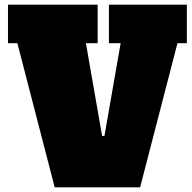

<svg xmlns="http://www.w3.org/2000/svg" viewBox="-20 -798 816 818"><path d="M396 -614H346L415 -219H425L494 -614H444V-778H776V-614H736L577 0H213L54 -614H14V-778H396Z"/></svg>

Font: Alfa Slab One
Style: Regular
Weight: 400
Designer: JM Sole
Foundry: JM Sole
Version: Version 1.001